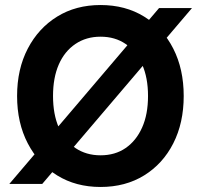

<svg xmlns="http://www.w3.org/2000/svg" viewBox="-20 -732 800 764"><path d="M17 0 613 -700H744L148 0ZM380 12Q282 12 207.5 -34Q133 -80 90.5 -161.5Q48 -243 48 -350Q48 -457 90.5 -538.5Q133 -620 207.5 -666Q282 -712 380 -712Q479 -712 553.5 -666Q628 -620 669.5 -538.5Q711 -457 711 -350Q711 -243 669.5 -161.5Q628 -80 553.5 -34Q479 12 380 12ZM380 -114Q438 -114 480 -143Q522 -172 545.5 -224.5Q569 -277 569 -350Q569 -423 545.5 -475.5Q522 -528 480 -557Q438 -586 380 -586Q323 -586 280 -557Q237 -528 214 -475.5Q191 -423 191 -350Q191 -277 214 -224.5Q237 -172 280 -143Q323 -114 380 -114Z"/></svg>

Font: DM Sans 9pt ExtraBold
Style: Regular
Weight: 800
Version: Version 4.004;gftools[0.9.30]